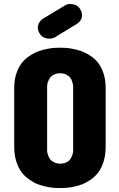

<svg xmlns="http://www.w3.org/2000/svg" viewBox="-20 -945 602 969"><path d="M192.9 -848.1 305.2 -916Q318.4 -924.8 333 -924.8Q366.7 -924.8 382.8 -901.9Q394 -884.3 394 -868.2Q394 -841.8 369.1 -825.2L258.8 -757.8Q247.1 -750 229 -750Q198.2 -750 182.1 -772.9Q170.9 -789.1 170.9 -805.2Q170.9 -818.8 178 -830.8Q185.1 -842.8 192.9 -848.1ZM51.8 -502Q51.8 -541.5 62.5 -573.7Q73.2 -606 89.4 -626.5Q105.5 -647 128.2 -662.4Q150.9 -677.7 171.1 -685.3Q191.4 -692.9 214.6 -697.5Q237.8 -702.1 250.7 -703.1Q263.7 -704.1 274.9 -704.1H292Q303.7 -704.1 316.7 -703.1Q329.6 -702.1 352.3 -697.5Q375 -692.9 395.3 -685.3Q415.5 -677.7 438 -662.4Q460.4 -647 476.3 -626.5Q492.2 -606 502.7 -573.7Q513.2 -541.5 513.2 -502V-203.1Q513.2 -162.6 502.7 -129.4Q492.2 -96.2 476.3 -75.2Q460.4 -54.2 438 -38.6Q415.5 -22.9 395.3 -15.1Q375 -7.3 352.1 -2.7Q329.1 2 316.4 2.9Q303.7 3.9 292 3.9H274.9Q263.2 3.9 250.5 2.9Q237.8 2 214.6 -2.7Q191.4 -7.3 171.1 -15.1Q150.9 -22.9 128.2 -38.6Q105.5 -54.2 89.4 -75.2Q73.2 -96.2 62.5 -129.4Q51.8 -162.6 51.8 -203.1ZM217.8 -184.1Q217.8 -181.6 218.3 -177.2Q218.8 -172.9 222.7 -161.6Q226.6 -150.4 232.7 -141.8Q238.8 -133.3 252.4 -126.2Q266.1 -119.1 284.2 -119.1Q302.2 -119.1 315.4 -125.7Q328.6 -132.3 334.7 -141.8Q340.8 -151.4 344.5 -161.1Q348.1 -170.9 348.6 -177.7L349.1 -184.1V-509.8Q349.1 -512.2 348.6 -516.8Q348.1 -521.5 344.5 -532.7Q340.8 -543.9 334.7 -552.5Q328.6 -561 315.4 -568.1Q302.2 -575.2 284.2 -575.2Q266.1 -575.2 252.4 -568.4Q238.8 -561.5 232.4 -552Q226.1 -542.5 222.4 -533Q218.8 -523.4 218.3 -516.6L217.8 -509.8Z"/></svg>

Font: Concert One
Style: Regular
Weight: 400
Designer: Johan Kallas, Mihkel Virkus
Foundry: Johan Kallas, Mihkel Virkus
Version: Version 1.003